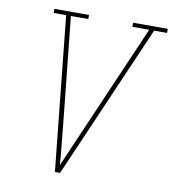

<svg xmlns="http://www.w3.org/2000/svg" viewBox="-82 -807 791 879"><g transform="rotate(10 313.5 -367.5)"><path d="M232 0 158 -716H100V-735H261V-716H180L229 -245Q234 -192 239.5 -139.5Q245 -87 249 -35Q272 -87 294.5 -140Q317 -193 340 -245L544 -716H466V-735H627V-716H567L256 0Z"/></g></svg>

Font: Iosevka Slab ThExObl
Style: Regular
Weight: 100
Width: 7
Italic angle: -9°
Monospace: yes
Designer: Belleve Invis
Foundry: Belleve Invis
Version: Version 11.1.1; ttfautohint (v1.8.3)